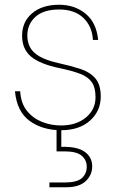

<svg xmlns="http://www.w3.org/2000/svg" viewBox="-20 -536 496 808"><path d="M237 12Q159 12 105 -27Q51 -66 43 -152H65Q68 -101 93.5 -69.5Q119 -38 157 -23Q195 -8 237 -8Q301 -8 341.5 -41.5Q382 -75 382 -127Q382 -168 366 -190.5Q350 -213 317 -225.5Q284 -238 232 -249Q149 -266 111 -297.5Q73 -329 73 -386Q73 -444 115 -480Q157 -516 229 -516Q294 -516 340 -478.5Q386 -441 393 -368H371Q368 -425 331 -460.5Q294 -496 229 -496Q163 -496 129 -465Q95 -434 95 -386Q95 -360 106 -338Q117 -316 145.5 -299Q174 -282 228 -270Q278 -259 318 -246Q358 -233 381 -206.5Q404 -180 404 -130Q404 -69 359 -28.5Q314 12 237 12ZM188 252V232H251Q303 232 324 214Q345 196 345 165Q345 138 324 119.5Q303 101 251 101H218V-8H238V82Q304 80 336 102.5Q368 125 368 164Q368 201 340.5 226.5Q313 252 260 252Z"/></svg>

Font: DM Sans Thin
Style: Regular
Weight: 100
Designer: Colophon Foundry, Jonny Pinhorn
Foundry: Colophon Foundry
Version: Version 4.004; ttfautohint (v1.8.4.7-5d5b)